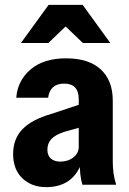

<svg xmlns="http://www.w3.org/2000/svg" viewBox="-20 -760 532 790"><path d="M319 0Q313 -20 310.5 -43Q308 -66 308 -95H304V-351Q304 -384 289 -400Q274 -416 244 -416Q215 -416 198.5 -401.5Q182 -387 178 -358H47Q52 -428 105.5 -474Q159 -520 252 -520Q345 -520 394.5 -474.5Q444 -429 444 -346V-95Q444 -72 447 -48.5Q450 -25 458 0ZM170 10Q110 10 72 -26.5Q34 -63 34 -126Q34 -189 72.5 -228.5Q111 -268 190 -291L332 -338V-242L243 -217Q207 -205 191 -187.5Q175 -170 175 -144Q175 -120 189.5 -107.5Q204 -95 228 -95Q260 -95 282 -112.5Q304 -130 304 -155L315 -88Q296 -38 259.5 -14Q223 10 170 10ZM66 -583 180 -740H320L434 -583H321L194 -705H306L179 -583Z"/></svg>

Font: Instrument Sans SemiCondensed
Style: Bold
Weight: 700
Width: 4
Designer: Rodrigo Fuenzalida
Foundry: fragTYPE
Version: Version 1.000;gftools[0.9.28]